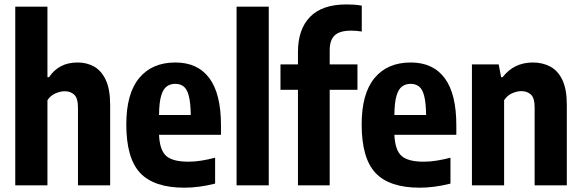

<svg xmlns="http://www.w3.org/2000/svg" viewBox="-20 -838 2628 868"><path d="M49 0V-808H194.5V-489H201.5Q223 -521 254.8 -538.2Q286.5 -555.5 332 -555.5Q372 -555.5 405 -537.2Q438 -519 458 -477Q478 -435 478 -363V0H332.5V-351Q332.5 -394 315.8 -409.8Q299 -425.5 272.5 -425.5Q253.5 -425.5 231 -416Q208.5 -406.5 194.5 -385V0Z M813.5 10.5Q676.5 10.5 613.8 -56Q551 -122.5 551 -275.5Q551 -415 609.2 -485.2Q667.5 -555.5 773 -555.5Q873.5 -555.5 926.2 -485Q979 -414.5 979 -271.5V-228.5H699Q702 -159 731.5 -133Q761 -107 831.5 -107Q860 -107 890 -111.8Q920 -116.5 952.5 -125V-8Q879.5 10.5 813.5 10.5ZM772.5 -459Q750 -459 733.8 -447.2Q717.5 -435.5 708.5 -405Q699.5 -374.5 699 -318H842.5Q841.5 -374.5 833.5 -405Q825.5 -435.5 810 -447.2Q794.5 -459 772.5 -459Z M1049.5 0V-808H1195V0Z M1327 0V-432H1248V-547H1327V-602.5Q1327 -705.5 1381.8 -761.8Q1436.5 -818 1546.5 -818Q1563 -818 1581.2 -816.8Q1599.5 -815.5 1615.5 -812.5V-695.5Q1589.5 -699.5 1567.5 -699.5Q1516 -699.5 1493.2 -678.2Q1470.5 -657 1470.5 -611V-547H1596V-432H1470.5V0Z M1877.5 10.5Q1740.5 10.5 1677.8 -56Q1615 -122.5 1615 -275.5Q1615 -415 1673.2 -485.2Q1731.5 -555.5 1837 -555.5Q1937.5 -555.5 1990.2 -485Q2043 -414.5 2043 -271.5V-228.5H1763Q1766 -159 1795.5 -133Q1825 -107 1895.5 -107Q1924 -107 1954 -111.8Q1984 -116.5 2016.5 -125V-8Q1943.5 10.5 1877.5 10.5ZM1836.5 -459Q1814 -459 1797.8 -447.2Q1781.5 -435.5 1772.5 -405Q1763.5 -374.5 1763 -318H1906.5Q1905.5 -374.5 1897.5 -405Q1889.5 -435.5 1874 -447.2Q1858.5 -459 1836.5 -459Z M2113.5 0V-547H2234.5L2245.5 -489H2252Q2303.5 -555.5 2389 -555.5Q2432.5 -555.5 2467.2 -537.2Q2502 -519 2522.2 -477Q2542.5 -435 2542.5 -364V0H2397V-353.5Q2397 -395 2380.2 -410.5Q2363.5 -426 2337 -426Q2317 -426 2295 -416.2Q2273 -406.5 2259 -385V0Z"/></svg>

Font: Encode Sans Condensed Condensed
Style: Bold
Weight: 700
Width: 3
Designer: Multiple Designers
Foundry: Impallari Type
Version: Version 3.000; ttfautohint (v1.8.3) -l 8 -r 50 -G 200 -x 14 